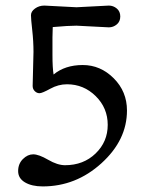

<svg xmlns="http://www.w3.org/2000/svg" viewBox="-20 -662 520 688"><path d="M169 -565Q169 -565 168 -528Q168 -512 168 -465.5Q168 -419 172 -395Q213 -429 276.5 -429Q340 -429 387.5 -381.5Q435 -334 435 -266Q435 -160 343.5 -77Q252 6 133 6Q94 6 69.5 -8.5Q45 -23 45 -49Q45 -75 62 -92Q79 -109 99 -109Q119 -109 152.5 -89.5Q186 -70 213 -70Q279 -70 322.5 -112Q366 -154 366 -214.5Q366 -275 323 -317.5Q280 -360 220 -360Q189 -360 160 -344Q131 -328 121.5 -328Q112 -328 104.5 -335.5Q97 -343 97 -354L100 -476Q100 -514 95.5 -554Q91 -594 91 -607.5Q91 -621 105.5 -631.5Q120 -642 139 -642L254 -636L370 -642Q386 -642 398.5 -631.5Q411 -621 411 -603Q411 -585 398.5 -574.5Q386 -564 370 -564L254 -570Q226 -570 169 -565Z"/></svg>

Font: Macondo
Style: Regular
Weight: 400
Version: Version 2.001